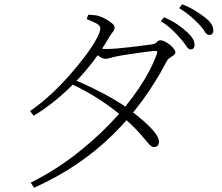

<svg xmlns="http://www.w3.org/2000/svg" viewBox="-20 -821 1040 901"><path d="M827 -640Q811 -659 789 -680Q767 -701 735 -722L749 -740Q787 -724 813 -706Q839 -688 856 -672Q876 -654 884.5 -639.5Q893 -625 893 -610Q893 -600 888 -594.5Q883 -589 874 -589Q864 -589 854 -605Q844 -621 827 -640ZM914 -707Q896 -726 875 -744Q854 -762 821 -783L835 -801Q872 -786 898 -769.5Q924 -753 942 -739Q963 -723 972 -708Q981 -693 981 -678Q981 -668 976 -662.5Q971 -657 962 -657Q950 -657 941 -672.5Q932 -688 914 -707ZM325 -448Q374 -428 420.5 -405Q467 -382 508 -358.5Q549 -335 580 -312Q617 -285 650.5 -256Q684 -227 705 -201Q726 -175 726 -156Q726 -144 720 -137.5Q714 -131 702 -131Q693 -131 683 -141Q673 -151 658 -169.5Q643 -188 619 -213.5Q595 -239 558 -271Q508 -314 446 -354.5Q384 -395 312 -428ZM121 -300Q167 -331 214 -374Q261 -417 303.5 -465Q346 -513 379.5 -557.5Q413 -602 432 -637Q451 -672 451 -688Q451 -701 432.5 -711Q414 -721 387 -731L394 -752Q407 -751 421.5 -750Q436 -749 449 -744Q464 -739 480 -729.5Q496 -720 507 -710.5Q518 -701 518 -693Q518 -681 509 -670.5Q500 -660 489 -641Q458 -587 419 -535.5Q380 -484 334.5 -437Q289 -390 239.5 -349.5Q190 -309 138 -278ZM124 36Q231 -17 326 -89.5Q421 -162 499 -243.5Q577 -325 633 -408.5Q689 -492 716 -568Q723 -584 706 -582Q687 -581 652.5 -576Q618 -571 583.5 -566Q549 -561 530 -557Q514 -554 499 -549.5Q484 -545 475 -545Q464 -545 448 -555Q432 -565 416 -578L430 -597Q445 -594 456.5 -592.5Q468 -591 477 -591Q497 -591 528.5 -593.5Q560 -596 593 -600Q626 -604 652 -607.5Q678 -611 688 -612Q710 -615 716.5 -623.5Q723 -632 734 -632Q742 -632 754 -626Q766 -620 777 -611Q788 -602 795.5 -592.5Q803 -583 803 -575Q803 -567 794.5 -561.5Q786 -556 776 -549Q766 -542 760 -529Q710 -434 647.5 -348.5Q585 -263 508.5 -188Q432 -113 340.5 -51Q249 11 140 60Z"/></svg>

Font: Noto Serif HK
Style: Regular
Weight: 200
Designer: Ryoko NISHIZUKA 西塚涼子 (kana & ideographs); Frank Grießhammer (Latin, Greek & Cyrillic); Wenlong ZHANG 张文龙 (bopomofo); San
Foundry: Adobe
Version: Version 2.001;hotconv 1.1.0;makeotfexe 2.6.0